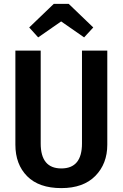

<svg xmlns="http://www.w3.org/2000/svg" viewBox="-20 -951 630 986"><path d="M176 -759 130 -810 256 -931H333L459 -810L412 -759L294 -841ZM531 -691V-208Q531 -110 469.5 -47.5Q408 15 295 15Q180 15 119.5 -46Q59 -107 59 -208V-691H189V-214Q189 -86 295 -86Q401 -86 401 -214V-691Z"/></svg>

Font: Fira Sans Condensed Medium
Style: Regular
Weight: 500
Width: 3
Designer: Carrois Corporate & Edenspiekermann AG
Foundry: Carrois Corporate GbR & Edenspiekermann AG
Version: Version 4.203;PS 004.203;hotconv 1.0.88;makeotf.lib2.5.64775